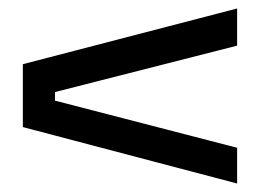

<svg xmlns="http://www.w3.org/2000/svg" viewBox="-20 -549 607 448"><path d="M533.3 -120.8 33.3 -252.5V-399.2L533.3 -529.2V-442.5L108.3 -334.2V-314.2L533.3 -204.2Z"/></svg>

Font: Familjen Grotesk GF
Style: Regular
Weight: 400
Designer: Anders Wikstroem, Jonas Baeckman, Matilda Gysing, Kristian Moeller
Foundry: Familjen STHLM AB
Version: Version 2.000; Beta; Release 4; Build 6